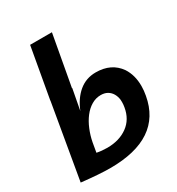

<svg xmlns="http://www.w3.org/2000/svg" viewBox="-168 -796 845 915"><g transform="rotate(-30 254.0 -339.0)"><path d="M172 11Q114.5 11 15 0L85.5 -410.5H85L134.5 -689H254.5L204 -410.5H205.5L184 -296Q207 -353.5 246.2 -386.2Q285.5 -419 339 -419Q424.5 -419 468 -357Q496 -314 496 -254.5Q496 -229.5 491 -203Q453 11 172 11ZM208 -80Q274.5 -80 319.8 -112.8Q365 -145.5 375 -206.5Q377.5 -220 377.5 -233.5L377 -247Q374.5 -266 365.8 -281Q357 -296 342 -304.8Q327 -313.5 305.5 -313.5Q278.5 -313.5 254.5 -299.2Q230.5 -285 211.8 -260.5Q193 -236 179.8 -204Q166.5 -172 160 -137.5L151 -85.5Q178.5 -80 208 -80Z"/></g></svg>

Font: Lucymar Sans SemiBold
Style: Italic
Weight: 600
Italic angle: -10°
Foundry: The League of Moveable Type (original font) / Main changes by Cristiano Sobral with portions from Mirco Monsees
Version: Version 2.00;August 30, 2020;FontCreator 13.0.0.2681 64-bit